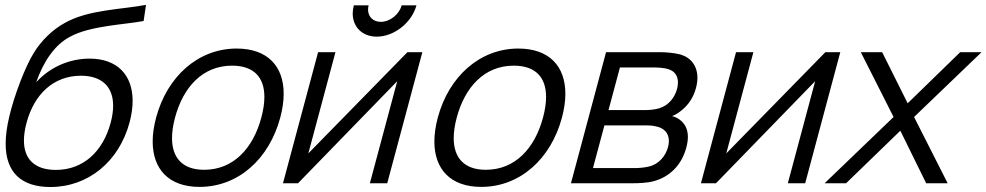

<svg xmlns="http://www.w3.org/2000/svg" viewBox="-20 -755 4064 791"><path d="M186 15.5C186.3 15.5 186.7 15.5 187.1 15.5C343.9 15.5 470.7 -89.9 513.7 -250.5C522.3 -282.3 526.4 -312.2 526.4 -339.6C526.4 -445.1 464.2 -513.5 348.7 -513.5C268.7 -513.5 187.4 -480.5 129.1 -416C159 -501.5 205.5 -570.5 268.3 -603.5C351.6 -649.5 494.7 -653.5 571.7 -668.5L581.5 -735C479.3 -715.5 343.3 -715.5 246 -660C196.1 -632.5 150 -587.5 119.8 -538C84.1 -481.5 38.2 -360.5 18.4 -275.5C8.3 -233.5 3.3 -196.1 3.3 -163.2C3.3 -44.8 67.6 14.7 186 15.5ZM210.3 -55C122.7 -55 78.6 -99.6 78.6 -176.2C78.6 -198 82.2 -222.3 89.3 -249C121.5 -369 202.3 -443 313.3 -443C400.2 -443 446.1 -397.2 446.1 -319.3C446.1 -298.2 442.7 -274.6 435.8 -249C404.3 -131.5 323.8 -55 210.3 -55Z M802.1 15C962.1 15 1089.1 -100.5 1134.6 -270.5C1144 -305.6 1148.7 -338.5 1148.7 -368.6C1148.7 -481.7 1082.8 -555 954.9 -555C796.9 -555 668.7 -440.5 623.1 -270.5C613.7 -235.3 609 -202.3 609 -172.1C609 -58.6 675 15 802.1 15ZM821 -55.5C731.8 -55.5 688.7 -104.9 688.7 -186C688.7 -211.3 692.9 -239.6 701.1 -270.5C734.9 -396.5 815 -484.5 936 -484.5C1026.5 -484.5 1069.2 -435.9 1069.2 -355.5C1069.2 -330.2 1065 -301.7 1056.6 -270.5C1022.5 -143 941 -55.5 821 -55.5Z M1532.1 -604C1603.6 -604 1676.5 -661.5 1695.7 -733H1634.7C1624.7 -695.5 1586.5 -665 1548.5 -665C1517.1 -665 1496.3 -686.4 1496.3 -715.4C1496.3 -721 1497.1 -726.9 1498.7 -733H1437.7C1434.6 -721.3 1433.1 -710 1433.1 -699.3C1433.1 -644.3 1472.3 -604 1532.1 -604ZM1720 -540H1658.5L1250.3 -123L1362 -540H1290.5L1145.8 0H1207.8L1616.5 -420.5L1503.8 0H1575.3Z M1962.6 15C2122.6 15 2249.6 -100.5 2295.1 -270.5C2304.5 -305.6 2309.2 -338.5 2309.2 -368.6C2309.2 -481.7 2243.3 -555 2115.4 -555C1957.4 -555 1829.2 -440.5 1783.6 -270.5C1774.2 -235.3 1769.5 -202.3 1769.5 -172.1C1769.5 -58.6 1835.5 15 1962.6 15ZM1981.5 -55.5C1892.3 -55.5 1849.2 -104.9 1849.2 -186C1849.2 -211.3 1853.4 -239.6 1861.6 -270.5C1895.4 -396.5 1975.5 -484.5 2096.5 -484.5C2187 -484.5 2229.7 -435.9 2229.7 -355.5C2229.7 -330.2 2225.5 -301.7 2217.1 -270.5C2183 -143 2101.5 -55.5 1981.5 -55.5Z M2332.2 0H2583.7C2610.7 0 2644.4 -1 2672.9 -8.5C2737 -25.5 2787.7 -73 2807.5 -147C2811.8 -163.1 2813.9 -177.7 2813.9 -190.9C2813.9 -222.6 2801.9 -246.3 2779.5 -262.5C2769.9 -269.5 2758.7 -274.5 2748.7 -276.5C2761.6 -281.5 2776.5 -290.5 2789.4 -301.5C2816.3 -323.5 2836.9 -353.5 2847.3 -392.5C2851.3 -407.4 2853.2 -421.4 2853.2 -434.5C2853.2 -482.6 2827.4 -517.5 2783.3 -530.5C2757.2 -537.5 2721.8 -540 2699.3 -540H2476.8ZM2486.9 -301.5 2534 -477H2675C2682.5 -477 2716 -477 2737.7 -468.5C2761.6 -459.9 2773 -440.3 2773 -415.3C2773 -406.9 2771.8 -397.9 2769.3 -388.5C2759.9 -353.5 2735.3 -321.5 2697.6 -309.5C2679.5 -303.5 2654.9 -301.5 2637.9 -301.5ZM2422.9 -62.5 2470.1 -238.5H2633.6C2646.6 -238.5 2665.1 -238.5 2679.1 -235C2714.5 -229.3 2735.7 -207.6 2735.7 -174.3C2735.7 -166.5 2734.5 -158 2732.1 -149C2722.4 -113 2695.8 -79 2653.6 -69C2635.4 -64.5 2610.9 -62.5 2596.9 -62.5Z M3441.8 -540H3380.3L2972.1 -123L3083.8 -540H3012.3L2867.7 0H2929.7L3338.3 -420.5L3225.7 0H3297.2Z M3377.2 0H3465.7L3689.2 -216.5L3795.7 0H3884.2L3745.8 -273L4023.8 -540H3935.8L3719.4 -329.5L3614.3 -540H3526.3L3661.3 -273Z"/></svg>

Font: Manrope
Style: RegularItalic
Weight: 400
Italic angle: -15°
Designer: Mikhail Sharanda
Foundry: Mikhail Sharanda
Version: Version 4.502;hotconv 1.0.109;makeotfexe 2.5.65596